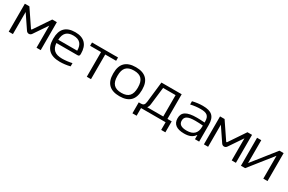

<svg xmlns="http://www.w3.org/2000/svg" viewBox="127 -1672 4463 2973"><g transform="rotate(30 2358.5 -186.0)"><path d="M45 -500V0H120V-395L283 -154C306 -117 356 -117 379 -154L542 -395V0H617V-500H535L340 -210C336 -203 326 -203 322 -210L126 -500Z M1185 -265C1185 -422 1106 -509 944 -509C777 -509 696 -422 696 -256V-244C696 -77 782 9 963 9C1019 9 1085 1 1144 -14V-72C1093 -59 1020 -51 968 -51C842 -51 781 -104 772 -217H1148C1179 -217 1185 -230 1185 -265ZM772 -275C777 -393 831 -449 944 -449C1059 -449 1110 -389 1111 -275Z M1441 0H1516V-441H1711V-500H1246V-441H1441Z M1770 -256V-244C1770 -78 1855 9 2028 9C2200 9 2284 -78 2284 -244V-256C2284 -422 2200 -509 2028 -509C1855 -509 1770 -422 1770 -256ZM1845 -247V-253C1845 -386 1900 -449 2028 -449C2155 -449 2210 -386 2210 -253V-247C2210 -114 2155 -51 2028 -51C1900 -51 1845 -114 1845 -247Z M2378 -59H2336V137H2411V0H2850V137H2925V-59H2849V-500H2487L2445 -132C2439 -77 2417 -59 2378 -59ZM2487 -59C2502 -77 2511 -101 2514 -130L2551 -441H2774V-59Z M3225 -509C3163 -509 3101 -501 3041 -486V-428C3100 -442 3163 -449 3218 -449C3329 -449 3375 -418 3375 -314V-298C3309 -303 3262 -304 3235 -304C3053 -304 2979 -255 2979 -148C2979 -44 3047 9 3183 9C3276 9 3333 -17 3371 -73H3375V0H3450V-297C3450 -449 3383 -509 3225 -509ZM3053 -147C3053 -221 3108 -250 3238 -250C3271 -250 3325 -248 3375 -244V-221C3375 -107 3314 -50 3195 -50C3095 -50 3053 -85 3053 -147Z M3535 -500V0H3610V-395L3773 -154C3796 -117 3846 -117 3869 -154L4032 -395V0H4107V-500H4025L3830 -210C3826 -203 3816 -203 3812 -210L3616 -500Z M4197 0H4272L4597 -409V0H4672V-500H4597L4272 -91V-500H4197Z"/></g></svg>

Font: LT Wave Light
Style: Regular
Weight: 300
Designer: Daniel Lyons
Version: Version 2.5 (Glyphs App)